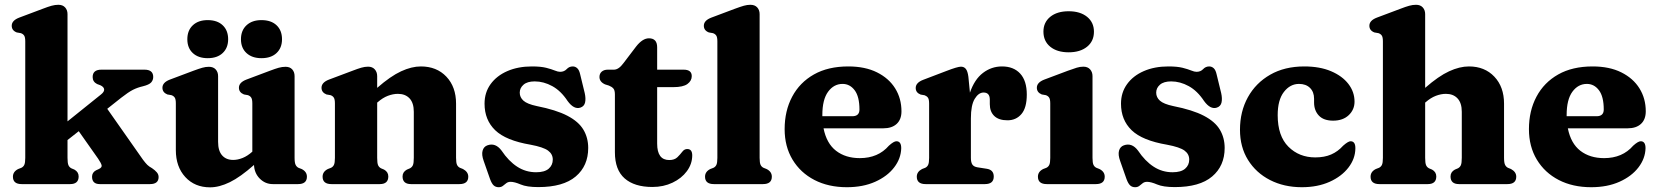

<svg xmlns="http://www.w3.org/2000/svg" viewBox="-20 -769 6924 802"><path d="M70.5 0Q34 0 34 -31Q34 -52 56 -63L69 -68Q77.5 -72 81.5 -80.5Q85.5 -89 85.5 -109.5V-596Q85.5 -613.5 80.8 -620.5Q76 -627.5 67 -630.5L50 -633.5Q29 -641.5 29 -661.5Q29 -683.5 60.5 -695.5L159 -732.5Q181 -741 195.5 -745Q210 -749 224 -749Q242 -749 252 -738Q262 -727 262 -710V-262L402 -374.5Q416 -385.5 415 -395.8Q414 -406 399 -413L385.5 -418Q367 -427.5 367 -447Q367 -478 403.5 -478H583.5Q620 -478 620 -447.5Q620 -434.5 611.5 -424.8Q603 -415 576.5 -408.5Q554.5 -403.5 535.2 -393.8Q516 -384 486 -360.5L428 -314.5L577.5 -101.5Q588 -87.5 595.5 -80.2Q603 -73 615 -66.5Q627.5 -58 635 -49.2Q642.5 -40.5 642.5 -29.5Q642.5 0 606.5 0H397Q364.5 0 364.5 -31Q364.5 -48.5 381 -57.5L393 -63Q406.5 -69.5 404.5 -78.5Q402.5 -87.5 390 -106L309 -221L262 -184V-109.5Q262 -88 265.8 -79.2Q269.5 -70.5 278 -66L291 -60.5Q308.5 -50.5 308.5 -32Q308.5 0 273 0Z M714.5 -142V-337Q714.5 -354.5 709.8 -361.5Q705 -368.5 696 -371.5L679 -374.5Q658.5 -383 658.5 -402.5Q658.5 -424.5 689.5 -436.5L788 -473.5Q811 -482 825 -486Q839 -490 852.5 -490Q871 -490 881 -479Q891 -468 891 -451V-176.5Q891 -139 907.8 -120Q924.5 -101 954 -101Q973 -101 993.5 -109.2Q1014 -117.5 1034 -135.5V-337Q1034 -354.5 1029.2 -361.5Q1024.5 -368.5 1015.5 -371.5L999 -374.5Q978 -383 978 -402.5Q978 -424.5 1009 -436.5L1107.5 -473.5Q1130 -482 1144.2 -486Q1158.5 -490 1173 -490Q1191 -490 1200.8 -479Q1210.5 -468 1210.5 -451V-109.5Q1210.5 -89 1214.8 -80.5Q1219 -72 1227 -68L1240 -63Q1262 -52 1262 -31Q1262 0 1225 0H1119.5Q1088 0 1065.2 -22.8Q1042.5 -45.5 1041 -80Q984 -29.5 940 -8Q896 13.5 857.5 13.5Q793.5 13.5 754 -29.5Q714.5 -72.5 714.5 -142ZM847.5 -526Q808.5 -526 785.5 -547.2Q762.5 -568.5 762.5 -605Q762.5 -642 785.5 -663.5Q808.5 -685 847.5 -685Q887.5 -685 910.2 -663.5Q933 -642 933 -605Q933 -569 910.2 -547.5Q887.5 -526 847.5 -526ZM1072 -526Q1033 -526 1009.8 -547.2Q986.5 -568.5 986.5 -605Q986.5 -642 1009.8 -663.5Q1033 -685 1072 -685Q1112.5 -685 1135.2 -663.5Q1158 -642 1158 -605Q1158 -569 1135.2 -547.5Q1112.5 -526 1072 -526Z M1555.5 -451V-402Q1611.5 -451 1655.5 -471.2Q1699.5 -491.5 1738 -491.5Q1804 -491.5 1844.5 -448.8Q1885 -406 1885 -336V-110Q1885 -89 1889 -80.5Q1893 -72 1901.5 -68L1914 -63Q1936 -51 1936 -31Q1936 0 1899 0H1697Q1661.5 0 1661.5 -32Q1661.5 -50.5 1679.5 -60.5L1692.5 -66Q1701 -70.5 1704.8 -79.2Q1708.5 -88 1708.5 -110V-302Q1708.5 -339 1690.8 -358Q1673 -377 1642 -377Q1622 -377 1600.2 -368.8Q1578.5 -360.5 1557.5 -342L1555.5 -340.5V-109.5Q1555.5 -88 1559.2 -79.2Q1563 -70.5 1571.5 -66L1584.5 -60.5Q1602 -50.5 1602 -32Q1602 0 1566.5 0H1364.5Q1327.5 0 1327.5 -31Q1327.5 -52 1349.5 -63L1362.5 -68Q1371 -72 1375 -80.5Q1379 -89 1379 -109.5V-337Q1379 -354.5 1374.2 -361.5Q1369.5 -368.5 1360.5 -371.5L1343.5 -374.5Q1323 -383 1323 -402.5Q1323 -424.5 1354 -436.5L1452.5 -473.5Q1474.5 -482 1489 -486.2Q1503.5 -490.5 1517.5 -490.5Q1535.5 -490.5 1545.5 -479.2Q1555.5 -468 1555.5 -451Z M2213.5 -429Q2182.5 -429 2166.8 -415.2Q2151 -401.5 2151 -382Q2151 -362.5 2166.5 -348.5Q2182 -334.5 2222 -326Q2303 -310 2350 -285.5Q2397 -261 2417 -227.2Q2437 -193.5 2437 -151Q2437 -76 2384.8 -31.8Q2332.5 12.5 2228.5 12.5Q2180.5 12.5 2154.8 1.5Q2129 -9.5 2113 -9.5Q2102 -9.5 2094.8 -3.8Q2087.5 2 2080.5 7.5Q2073.5 13 2063 13Q2050.5 13 2042.2 5.5Q2034 -2 2027 -21L2000.5 -96.5Q1991 -122.5 1995.8 -139.5Q2000.5 -156.5 2016 -162Q2049.5 -174 2075 -140Q2104.5 -96 2140.2 -72.8Q2176 -49.5 2219.5 -49.5Q2254.5 -49.5 2271.8 -64.2Q2289 -79 2289 -102.5Q2289 -125.5 2269.2 -140Q2249.5 -154.5 2196.5 -164.5Q2093 -182 2048.5 -225Q2004 -268 2004 -336Q2004 -382.5 2029.2 -417.5Q2054.5 -452.5 2099.2 -472Q2144 -491.5 2202 -491.5Q2239 -491.5 2261.5 -485.8Q2284 -480 2297.2 -474.5Q2310.5 -469 2319.5 -469Q2336.5 -469 2347 -480.2Q2357.5 -491.5 2372.5 -491.5Q2383 -491.5 2391.2 -484Q2399.5 -476.5 2403.5 -458L2422.5 -380Q2427.5 -357.5 2424 -341.2Q2420.5 -325 2404.5 -319.5Q2377.5 -310.5 2351 -347Q2323 -389.5 2287 -409.2Q2251 -429 2213.5 -429Z M2523.5 -411.5 2507.5 -416.5Q2484 -427 2484 -447.5Q2484 -461.5 2493.5 -469.8Q2503 -478 2519 -478H2544.5Q2564.5 -478 2584.5 -505.5L2637 -574.5Q2664 -609 2690.5 -609Q2725 -609 2725 -571.5V-478H2835.5Q2869.5 -478 2869.5 -451Q2869.5 -431.5 2851.5 -418.2Q2833.5 -405 2792.5 -405H2725V-169Q2725 -100.5 2775.5 -100.5Q2797.5 -100.5 2809.5 -112.2Q2821.5 -124 2830.2 -135.5Q2839 -147 2851.5 -146.5Q2872 -146 2871.5 -118.5Q2871 -83.5 2849 -53.8Q2827 -24 2789.2 -6Q2751.5 12 2705 12Q2630 12 2589.2 -23.8Q2548.5 -59.5 2548.5 -133V-374.5Q2548.5 -392 2542.2 -399.2Q2536 -406.5 2523.5 -411.5Z M3153 -710V-109.5Q3153 -89 3157 -80.5Q3161 -72 3169.5 -68L3182 -63Q3204 -52 3204 -31Q3204 0 3167 0H2962Q2925 0 2925 -31Q2925 -52 2947 -63L2960 -68Q2968.5 -72 2972.5 -80.5Q2976.5 -89 2976.5 -109.5V-596Q2976.5 -613.5 2971.8 -620.5Q2967 -627.5 2958 -630.5L2941 -633.5Q2920 -641.5 2920 -661.5Q2920 -683.5 2951.5 -695.5L3050 -732.5Q3073 -741 3087 -745Q3101 -749 3114.5 -749Q3133 -749 3143 -738Q3153 -727 3153 -710Z M3745.5 -304Q3745.5 -270 3725.5 -251.5Q3705.5 -233 3669.5 -233H3420Q3432.5 -170 3472.2 -139.2Q3512 -108.5 3571.5 -108.5Q3648 -108.5 3693 -160.5Q3714 -179.5 3725 -179Q3744.5 -178.5 3744.5 -150Q3743.5 -107 3715 -69.8Q3686.5 -32.5 3635.8 -9.8Q3585 13 3517.5 13Q3440.5 13 3382 -17.2Q3323.5 -47.5 3290.5 -102.2Q3257.5 -157 3257.5 -229.5Q3257.5 -306 3289 -365.2Q3320.5 -424.5 3379.8 -458Q3439 -491.5 3523.5 -491.5Q3593.5 -491.5 3643.2 -466.8Q3693 -442 3719.2 -399.8Q3745.5 -357.5 3745.5 -304ZM3415 -288.5Q3415 -286 3415 -283.5H3540Q3570 -283.5 3570 -311.5Q3570 -365.5 3550 -392Q3530 -418.5 3499.5 -418.5Q3463 -418.5 3439 -385.8Q3415 -353 3415 -288.5Z M4025 -448.5 4031.5 -382Q4050.5 -437.5 4086 -464.5Q4121.5 -491.5 4165.5 -491.5Q4214 -491.5 4241.5 -461.5Q4269 -431.5 4269 -374Q4269 -319 4246.8 -292.8Q4224.5 -266.5 4188.5 -266.5Q4152 -266.5 4133.2 -284.5Q4114.5 -302.5 4114.5 -334V-354Q4114 -382.5 4088.5 -382.5Q4067.5 -382.5 4051.5 -356.2Q4035.5 -330 4035.5 -274.5V-109.5Q4035.5 -91 4041.5 -81.8Q4047.5 -72.5 4063.5 -70L4102 -64Q4131 -59.5 4131 -31.5Q4131 0 4094 0H3846.5Q3809.5 0 3809.5 -31Q3809.5 -51.5 3831.5 -63L3844.5 -68Q3853 -72 3857 -80.5Q3861 -89 3861 -109.5V-336.5Q3861 -354 3856.2 -360.8Q3851.5 -367.5 3842.5 -371L3825.5 -374Q3805 -382 3805 -401.5Q3805 -423.5 3836 -435.5L3933 -472.5Q3979.5 -490.5 3994 -490.5Q4007 -490.5 4014.5 -481Q4022 -471.5 4025 -448.5Z M4444 -550.5Q4395.5 -550.5 4367 -573.8Q4338.5 -597 4338.5 -637Q4338.5 -675.5 4367 -698.8Q4395.5 -722 4444 -722Q4492 -722 4520.8 -698.8Q4549.5 -675.5 4549.5 -636.5Q4549.5 -597 4520.8 -573.8Q4492 -550.5 4444 -550.5ZM4543.5 -451V-109.5Q4543.5 -89 4547.5 -80.5Q4551.5 -72 4560 -68L4572.5 -63Q4594.5 -52 4594.5 -31Q4594.5 0 4557.5 0H4352.5Q4315.5 0 4315.5 -31Q4315.5 -52 4337.5 -63L4350.5 -68Q4359 -72 4363 -80.5Q4367 -89 4367 -109.5V-337Q4367 -354.5 4362.2 -361.5Q4357.5 -368.5 4348.5 -371.5L4331.5 -374.5Q4311 -383 4311 -402.5Q4311 -424.5 4342 -436.5L4440.5 -473.5Q4463.5 -482 4477.5 -486.2Q4491.5 -490.5 4505 -490.5Q4523.5 -490.5 4533.5 -479.2Q4543.5 -468 4543.5 -451Z M4872 -429Q4841 -429 4825.2 -415.2Q4809.5 -401.5 4809.5 -382Q4809.5 -362.5 4825 -348.5Q4840.5 -334.5 4880.5 -326Q4961.5 -310 5008.5 -285.5Q5055.5 -261 5075.5 -227.2Q5095.5 -193.5 5095.5 -151Q5095.5 -76 5043.2 -31.8Q4991 12.5 4887 12.5Q4839 12.5 4813.2 1.5Q4787.5 -9.5 4771.5 -9.5Q4760.5 -9.5 4753.2 -3.8Q4746 2 4739 7.5Q4732 13 4721.5 13Q4709 13 4700.8 5.5Q4692.5 -2 4685.5 -21L4659 -96.5Q4649.5 -122.5 4654.2 -139.5Q4659 -156.5 4674.5 -162Q4708 -174 4733.5 -140Q4763 -96 4798.8 -72.8Q4834.5 -49.5 4878 -49.5Q4913 -49.5 4930.2 -64.2Q4947.5 -79 4947.5 -102.5Q4947.5 -125.5 4927.8 -140Q4908 -154.5 4855 -164.5Q4751.5 -182 4707 -225Q4662.5 -268 4662.5 -336Q4662.5 -382.5 4687.8 -417.5Q4713 -452.5 4757.8 -472Q4802.5 -491.5 4860.5 -491.5Q4897.5 -491.5 4920 -485.8Q4942.5 -480 4955.8 -474.5Q4969 -469 4978 -469Q4995 -469 5005.5 -480.2Q5016 -491.5 5031 -491.5Q5041.5 -491.5 5049.8 -484Q5058 -476.5 5062 -458L5081 -380Q5086 -357.5 5082.5 -341.2Q5079 -325 5063 -319.5Q5036 -310.5 5009.5 -347Q4981.5 -389.5 4945.5 -409.2Q4909.5 -429 4872 -429Z M5638 -344.5Q5638 -311 5613.8 -288Q5589.5 -265 5548.5 -265Q5509 -265 5489 -286.2Q5469 -307.5 5469 -341V-356.5Q5469 -385 5452 -401.8Q5435 -418.5 5406 -418.5Q5369 -418.5 5343 -385Q5317 -351.5 5317 -288Q5317 -201 5361.8 -156.2Q5406.5 -111.5 5474 -111.5Q5512.5 -111.5 5540.5 -123.8Q5568.5 -136 5590.5 -160.5Q5612 -179.5 5622 -179Q5642 -178.5 5641.5 -149Q5641 -106 5612.5 -69Q5584 -32 5533.8 -9.5Q5483.5 13 5418 13Q5343.5 13 5285 -17Q5226.5 -47 5193 -101Q5159.5 -155 5159.5 -227Q5159.5 -303 5192.5 -362.8Q5225.5 -422.5 5285.8 -457Q5346 -491.5 5428 -491.5Q5493 -491.5 5540 -471.5Q5587 -451.5 5612.5 -418.2Q5638 -385 5638 -344.5Z M5933 -710V-402Q5989 -451 6033 -471.2Q6077 -491.5 6116 -491.5Q6181.5 -491.5 6222 -448.8Q6262.5 -406 6262.5 -336V-110Q6262.5 -89 6266.8 -80.5Q6271 -72 6279 -68L6291.5 -63Q6313.5 -51 6313.5 -31Q6313.5 0 6276.5 0H6074.5Q6039 0 6039 -32Q6039 -50.5 6057 -60.5L6070 -66Q6078.5 -70.5 6082.2 -79.2Q6086 -88 6086 -110V-302Q6086 -339 6068.2 -358Q6050.5 -377 6019.5 -377Q5999.5 -377 5977.8 -368.8Q5956 -360.5 5935 -342L5933 -340.5V-109.5Q5933 -88 5936.8 -79.2Q5940.5 -70.5 5949 -66L5962 -60.5Q5979.5 -50.5 5979.5 -32Q5979.5 0 5944 0H5742Q5705 0 5705 -31Q5705 -52 5727 -63L5740 -68Q5748.5 -72 5752.5 -80.5Q5756.5 -89 5756.5 -109.5V-596Q5756.5 -613.5 5751.8 -620.5Q5747 -627.5 5738 -630.5L5721 -633.5Q5700 -641.5 5700 -661.5Q5700 -683.5 5731.5 -695.5L5830 -732.5Q5852 -741 5866.5 -745Q5881 -749 5895 -749Q5913 -749 5923 -738Q5933 -727 5933 -710Z M6854.5 -304Q6854.5 -270 6834.5 -251.5Q6814.5 -233 6778.5 -233H6529Q6541.5 -170 6581.2 -139.2Q6621 -108.5 6680.5 -108.5Q6757 -108.5 6802 -160.5Q6823 -179.5 6834 -179Q6853.5 -178.5 6853.5 -150Q6852.5 -107 6824 -69.8Q6795.5 -32.5 6744.8 -9.8Q6694 13 6626.5 13Q6549.5 13 6491 -17.2Q6432.5 -47.5 6399.5 -102.2Q6366.5 -157 6366.5 -229.5Q6366.5 -306 6398 -365.2Q6429.5 -424.5 6488.8 -458Q6548 -491.5 6632.5 -491.5Q6702.5 -491.5 6752.2 -466.8Q6802 -442 6828.2 -399.8Q6854.5 -357.5 6854.5 -304ZM6524 -288.5Q6524 -286 6524 -283.5H6649Q6679 -283.5 6679 -311.5Q6679 -365.5 6659 -392Q6639 -418.5 6608.5 -418.5Q6572 -418.5 6548 -385.8Q6524 -353 6524 -288.5Z"/></svg>

Font: Fraunces 9pt S050
Style: Bold
Weight: 700
Version: Version 1.000; ttfautohint (v1.8.3)